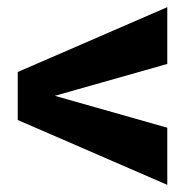

<svg xmlns="http://www.w3.org/2000/svg" viewBox="-20 -511 538 536"><path d="M447 5 29.5 -176V-310L447 -491V-332.5L133 -243.5L447 -154.5Z"/></svg>

Font: Anybody ExtraExpanded Regular
Style: Bold
Weight: 700
Width: 8
Designer: Tyler Finck
Foundry: Etcetera Type Company
Version: Version 1.010; ttfautohint (v1.8.3) -l 8 -r 50 -G 200 -x 14 